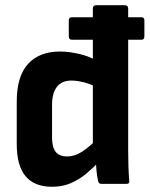

<svg xmlns="http://www.w3.org/2000/svg" viewBox="-20 -703 572 734"><path d="M255 -551Q243 -551 243 -564V-625Q243 -637 255 -637H521Q532 -637 532 -625V-564Q532 -551 521 -551H470ZM179 11Q112 11 78 -29Q44 -69 44 -153V-314Q44 -412 87.5 -459Q131 -506 209 -506Q243 -506 282 -497Q321 -488 347 -472L350 -369Q326 -382 300 -388.5Q274 -395 253 -395Q216 -395 197.5 -371Q179 -347 179 -302V-176Q179 -141 192.5 -123Q206 -105 237 -105Q266 -105 293.5 -123Q321 -141 352 -172L362 -88Q337 -62 309.5 -39Q282 -16 250 -2.5Q218 11 179 11ZM368 0Q357 0 355 -11Q351 -28 349 -49.5Q347 -71 346 -91L335 -139V-670Q335 -683 347 -683H457Q470 -683 470 -670V-125Q470 -95 471 -65.5Q472 -36 474 -14Q477 0 463 0Z"/></svg>

Font: Sofia Sans Semi Condensed ExtraBold
Style: Regular
Weight: 800
Designer: Botio Nikoltchev, Ani Petrova
Foundry: lettersoup
Version: Version 4.100